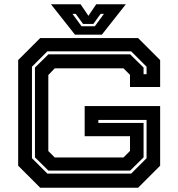

<svg xmlns="http://www.w3.org/2000/svg" viewBox="-20 -878 834 898"><path d="M168 0 65 -103V-597L168 -700H626L729 -597V-471H588V-528L557.5 -558.5H236L206 -527V-171.5L236 -141.5H557.5L588 -172V-241H376V-382H729V-103L626 0ZM201.5 -66H593.5L665.5 -138V-317H440V-303H651.5V-142L588.5 -80H206.5L143.5 -142V-562L206.5 -624H588.5L651.5 -562V-531H665.5V-566L593.5 -638H201.5L129.5 -566V-138ZM330.5 -716 218.5 -858H357L393.5 -804L430 -858H568.5L456.5 -716ZM361.5 -755H423.5L466 -813H450.5L416.5 -766H368.5L334.5 -813H319Z"/></svg>

Font: Tourney Expanded Regular
Style: Bold
Weight: 700
Width: 7
Designer: Tyler Finck
Foundry: Etcetera Type Co
Version: Version 1.010; ttfautohint (v1.8.3)